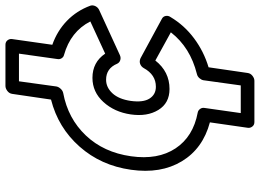

<svg xmlns="http://www.w3.org/2000/svg" viewBox="-145 -628 958 708"><g transform="rotate(-90 334.0 -274.0)"><path d="M62 -270Q77.6 -380.9 147.5 -459.7Q217.3 -538.6 320.8 -564.9L341.8 -708Q343.3 -718.8 352.5 -725.8Q361.8 -732.9 371.1 -732.9H522.9Q533.7 -732.9 539.6 -725.1Q545.4 -717.3 543.9 -708L522.9 -560.1Q574.2 -542 611.3 -506.1Q648.4 -470.2 667 -419.9Q669.9 -410.6 665.3 -401.1Q660.6 -391.6 650.9 -387.2L484.9 -311Q475.1 -306.6 466.1 -309.6Q457 -312.5 453.1 -320.8Q436 -361.8 394 -361.8Q365.7 -361.8 344 -338.4Q322.3 -314.9 315.9 -271Q309.6 -225.1 324.5 -201.7Q339.4 -178.2 368.2 -178.2Q412.6 -178.2 437 -223.1Q442.4 -232.4 452.1 -236.1Q461.9 -239.7 473.1 -234.9L619.1 -155.8Q627.4 -151.4 629.2 -141.8Q630.9 -132.3 625 -124Q594.7 -73.2 546.6 -37.4Q498.5 -1.5 439.9 16.1L418.9 160.2Q417.5 170.9 408.4 178Q399.4 185.1 390.1 185.1H237.8Q227.1 185.1 221.2 177.2Q215.3 169.4 216.8 160.2L236.8 21Q140.1 -4.9 93.3 -82.5Q46.4 -160.2 62 -270ZM111.8 -270Q97.7 -170.9 140.9 -105.7Q184.1 -40.5 272.9 -23.9Q280.8 -22.5 286.1 -15.4Q291.5 -8.3 290 1L271 134.8H373L392.1 -2.9Q393.6 -10.7 399.9 -17.8Q406.2 -24.9 415 -26.9Q513.2 -51.3 568.8 -123L464.8 -180.2Q423.8 -127.9 359.9 -127.9Q307.6 -127.9 282.5 -169.2Q257.3 -210.4 266.1 -271Q274.9 -331.1 311.8 -371.6Q348.6 -412.1 400.9 -412.1Q458.5 -412.1 490.2 -365.2L608.9 -419.9Q571.8 -492.7 484.9 -517.1Q478 -518.6 473.4 -525.4Q468.8 -532.2 470.2 -541L490.2 -683.1H388.2L369.1 -544.9Q367.7 -537.1 360.8 -529.5Q354 -522 345.2 -520Q251 -502.4 188.5 -436.5Q126 -370.6 111.8 -270Z"/></g></svg>

Font: Trueno ExtraBold Outline
Style: Italic
Weight: 800
Width: 6
Designer: Julieta Ulanovsky
Foundry: Julieta Ulanovsky
Version: Version 3.001b | FøM Fix